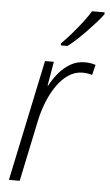

<svg xmlns="http://www.w3.org/2000/svg" viewBox="-54 -801 479 838"><g transform="rotate(5 185.0 -382.5)"><path d="M17.6 0 129.4 -530.3H168L149.9 -424.3H152.3Q168 -454.1 189.9 -480.5Q211.9 -506.8 240.2 -523.4Q268.6 -540 303.7 -540Q316.9 -540 328.9 -538.1Q340.8 -536.1 350.6 -532.7L339.4 -487.8Q330.6 -490.7 320.3 -492.4Q310.1 -494.1 297.4 -494.1Q264.2 -494.1 235.6 -474.9Q207 -455.6 184.6 -423.1Q162.1 -390.6 146.2 -350.8Q130.4 -311 121.6 -270L64.9 0ZM192.4 -604.5 191.9 -612.8Q214.8 -635.7 238 -662.6Q261.2 -689.5 281.7 -716.3Q302.2 -743.2 314.9 -764.6H370.1V-756.3Q358.9 -740.7 341.1 -720.5Q323.2 -700.2 302.5 -678.7Q281.7 -657.2 261 -637.9Q240.2 -618.7 221.7 -604.5Z"/></g></svg>

Font: Open Sans SemiCondensed Light
Style: Italic
Weight: 300
Width: 4
Italic angle: -12°
Designer: Monotype Design Team
Foundry: Monotype Imaging Inc.
Version: Version 3.000